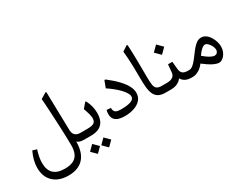

<svg xmlns="http://www.w3.org/2000/svg" viewBox="-91 -1294 2766 2167"><g transform="rotate(-30 1292.0 -210.5)"><path d="M316.9 263.2Q445.3 263.2 513.9 190.2Q582.5 117.2 583 -28.8Q592.8 -14.2 615.7 -7.1Q638.7 0 674.8 0H686Q697.8 0 697.8 -37.6V-49.8Q697.8 -87.9 686 -87.9H674.3Q583 -87.9 580.6 -176.8L569.3 -669.9Q568.8 -678.2 565.4 -680.4Q562 -682.6 555.2 -678.7L484.4 -636.2Q486.3 -616.7 489.3 -573.7Q492.2 -530.8 495.4 -473.6Q498.5 -416.5 501.7 -352.5Q504.9 -288.6 507.6 -225.8Q510.3 -163.1 511.7 -109.1Q513.2 -55.2 513.2 -18.6Q513.2 49.3 492.2 92.3Q471.2 135.3 428.5 155.3Q385.7 175.3 319.8 175.3Q223.6 175.3 175.3 129.2Q127 83 127 -9.3Q127 -77.6 156.2 -171.9L102.5 -188Q77.1 -134.3 64.7 -84.2Q52.2 -34.2 52.2 12.2Q52.2 90.8 84.7 147.2Q117.2 203.6 176.8 233.4Q236.3 263.2 316.9 263.2Z M871.1 86.4 806.2 151.4 871.1 216.3 936 151.4ZM724.6 86.4 659.7 151.4 724.6 216.3 789.6 151.4ZM949.2 -187.5Q949.2 -232.4 939.7 -272.2Q930.2 -312 911.1 -351.1Q906.2 -361.3 902.1 -364.5Q897.9 -367.7 894 -363.3L839.8 -300.8Q857.4 -252 866.2 -219Q875 -186 875 -164.1Q875 -123.5 851.3 -105.7Q827.6 -87.9 760.3 -87.9H680.7Q653.8 -87.9 653.8 -49.8V-37.6Q653.8 0 680.7 0H761.7Q823.7 0 865.5 -20.8Q907.2 -41.5 928.2 -83Q949.2 -124.5 949.2 -187.5Z M1111.3 -159.2 1057.1 -164.6Q1053.7 -149.9 1052 -136.7Q1050.3 -123.5 1050.3 -111.3Q1050.3 0 1203.1 0Q1269.5 0 1324.7 -18.3Q1379.9 -36.6 1412.8 -73.7Q1445.8 -110.8 1445.8 -166.5Q1445.8 -208 1421.6 -254.4Q1397.5 -300.8 1349.4 -352.3Q1301.3 -403.8 1228.5 -460.4Q1218.3 -468.8 1211.7 -469.5Q1205.1 -470.2 1202.6 -463.4L1171.4 -379.9Q1210.9 -353.5 1247.8 -324Q1284.7 -294.4 1313.7 -264.4Q1342.8 -234.4 1359.6 -206.5Q1376.5 -178.7 1376.5 -155.3Q1376.5 -121.6 1333 -104.7Q1289.6 -87.9 1202.6 -87.9Q1161.1 -87.9 1138.7 -99.1Q1116.2 -110.4 1112.3 -142.6Q1111.8 -146.5 1111.6 -150.6Q1111.3 -154.8 1111.3 -159.2Z M1637.2 -269.5Q1637.2 -318.4 1636.7 -376Q1636.2 -433.6 1635.3 -490.2Q1634.3 -546.9 1632.8 -593.8Q1631.3 -640.6 1629.4 -667.5Q1628.9 -678.7 1625.2 -682.4Q1621.6 -686 1614.7 -681.6L1550.3 -639.2Q1554.7 -595.2 1558.1 -547.9Q1561.5 -500.5 1563.2 -438Q1564.9 -375.5 1564.9 -284.7Q1564.9 -220.2 1569.8 -167.7Q1574.7 -115.2 1591.1 -77.6Q1607.4 -40 1641.1 -20Q1674.8 0 1732.4 0H1749Q1760.7 0 1760.7 -37.6V-49.8Q1760.7 -87.9 1749 -87.9H1734.9Q1689.5 -87.9 1668.9 -104Q1648.4 -120.1 1642.8 -159.7Q1637.2 -199.2 1637.2 -269.5Z M1743.7 0H1799.8Q1848.6 0 1884.5 -15.9Q1920.4 -31.7 1943.4 -63.5Q1963.4 -31.7 1994.1 -15.9Q2024.9 0 2076.2 0H2085Q2096.7 0 2096.7 -37.6V-49.8Q2096.7 -87.9 2085 -87.9H2075.2Q2027.3 -87.9 2006.3 -106.7Q1985.4 -125.5 1981.4 -162.6L1971.7 -263.7H1915.5L1906.2 -163.1Q1902.8 -125.5 1875.5 -106.7Q1848.1 -87.9 1797.4 -87.9H1743.7Q1716.8 -87.9 1716.8 -49.8V-37.6Q1716.8 0 1743.7 0ZM1910.2 -524.9 1842.8 -457.5 1910.2 -390.1 1977.5 -457.5Z M2079.6 0H2087.9Q2124 0 2163.6 -22Q2203.1 -43.9 2236.3 -87.9Q2361.8 10.3 2428.7 10.3Q2443.8 10.3 2461.9 0Q2480 -10.3 2496.6 -29.8Q2513.2 -49.3 2523.9 -77.6Q2534.7 -106 2534.7 -141.6Q2534.7 -169.9 2524.4 -203.9Q2514.2 -237.8 2495.1 -268.6Q2476.1 -299.3 2449 -319.1Q2421.9 -338.9 2387.7 -338.9Q2357.9 -338.9 2331.8 -322Q2305.7 -305.2 2280 -275.6Q2254.4 -246.1 2226.6 -207.5Q2190.9 -158.2 2166.5 -132.3Q2142.1 -106.4 2124.8 -97.2Q2107.4 -87.9 2092.3 -87.9H2079.6Q2052.7 -87.9 2052.7 -49.8V-37.6Q2052.7 0 2079.6 0ZM2421.4 -85Q2374 -85 2285.2 -161.1Q2315.4 -204.6 2340.8 -226.6Q2366.2 -248.5 2387.2 -248.5Q2404.8 -248.5 2423.8 -229.7Q2442.9 -210.9 2455.8 -184.8Q2468.8 -158.7 2468.8 -136.2Q2468.8 -114.3 2455.8 -99.6Q2442.9 -85 2421.4 -85Z"/></g></svg>

Font: Literata
Style: Regular
Weight: 400
Designer: Latin by Veronika Burian and Jose Scaglione. Greek by Irene Vlachou. Cyrillic by Vera Evstafieva.
Foundry: TypeTogether
Version: Version 3.002